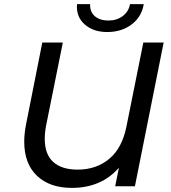

<svg xmlns="http://www.w3.org/2000/svg" viewBox="-20 -907 835 935"><path d="M777 -700 637 0H541L559 -90Q473 8 330 8Q222 8 160 -51Q98 -110 98 -217Q98 -257 107 -302L186 -700H286L205 -298Q198 -263 198 -230Q198 -156 239 -118.5Q280 -81 358 -81Q449 -81 512 -133.5Q575 -186 596 -292L678 -700ZM355 -887H419Q417 -850 441.5 -828.5Q466 -807 508 -807Q549 -807 578 -829Q607 -851 613 -887H680Q670 -825 621 -788Q572 -751 502 -751Q434 -751 392 -788.5Q350 -826 355 -887Z"/></svg>

Font: Montserrat Alternates Medium
Style: Italic
Weight: 500
Italic angle: -11.3°
Designer: Julieta Ulanovsky
Foundry: Julieta Ulanovsky
Version: Version 7.200